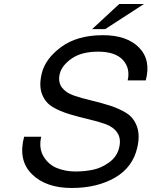

<svg xmlns="http://www.w3.org/2000/svg" viewBox="-20 -920 753 955"><path d="M573 -900H696L503 -775H438ZM492 -745Q611 -745 671.5 -683.5Q732 -622 705 -520H615Q629 -581 591 -622Q553 -663 468 -663Q385 -663 336 -628.5Q287 -594 277 -552Q268 -512 287.5 -485.5Q307 -459 345.5 -445.5Q384 -432 431.5 -421Q479 -410 526 -395Q573 -380 609 -357.5Q645 -335 661 -291.5Q677 -248 663 -187Q641 -88 552 -36.5Q463 15 337 15Q208 15 138.5 -54Q69 -123 100 -240H185Q172 -183 196.5 -142Q221 -101 263.5 -84Q306 -67 355 -67Q402 -67 444 -76Q486 -85 524.5 -113.5Q563 -142 573 -187Q583 -230 564 -259Q545 -288 506.5 -302Q468 -316 420.5 -327Q373 -338 326 -352Q279 -366 242.5 -387.5Q206 -409 189.5 -450.5Q173 -492 187 -552Q204 -627 284 -686Q364 -745 492 -745Z"/></svg>

Font: Miedinger
Style: Italic
Weight: 400
Italic angle: -13°
Version: Version 001.000